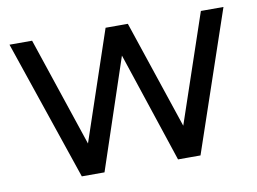

<svg xmlns="http://www.w3.org/2000/svg" viewBox="-61 -587 905 675"><g transform="rotate(-10 392.0 -250.0)"><path d="M693.2 -500H773.8L603.7 0H523.7ZM353 -500H428.2L261 0H184.3ZM10 -500H90.7L258.3 0H180ZM357.3 -500H432.5L600.2 0H523.5Z"/></g></svg>

Font: Oak Sans Light
Style: Regular
Weight: 400
Designer: Erik Kennedy, Walven
Foundry: Erik Kennedy, Walven
Version: Version 1.100;Glyphs 3.1.2 (3151)